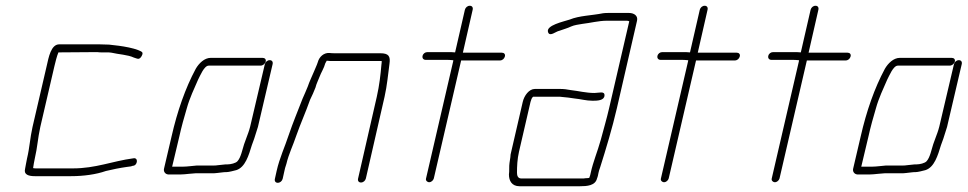

<svg xmlns="http://www.w3.org/2000/svg" viewBox="-20 -628 3362 667"><path d="M324 -474H186C157 -474 149 -429 142 -398L93 -187C84 -147 83 -115 74 -78C71 -66 70 -54 67 -41C62 -21 80 -16 101 -16H227C270 -16 314 -22 348 -34C368 -39 398 -45 420 -48L435 -50L441 -52C458 -52 462 -82 443 -78C369 -68 313 -43 233 -43H107C103 -43 99 -43 95 -44C97 -55 98 -66 101 -78C110 -116 111 -146 120 -187L169 -398C172 -411 178 -435 183 -446L318 -447C323 -446 329 -446 335 -446H352C356 -446 361 -446 367 -445C392 -439 424 -438 445 -428L454 -425C461 -422 467 -424 472 -433C477 -442 476 -447 469 -450L460 -454C442 -461 415 -466 393 -469L376 -471C370 -472 364 -472 359 -473C349 -473 335 -474 324 -474Z M892 -427H712C690 -427 671 -408 660 -389C624 -322 596 -242 576 -154L550 -43C547 -32 554 -23 564 -22H609C616 -22 626 -23 635 -24L659 -26H716C721 -26 727 -26 734 -27L751 -29C757 -30 762 -30 766 -30C775 -30 793 -35 801 -37C832 -47 844 -88 855 -124L863 -146C869 -164 870 -167 876 -187L927 -405C929 -413 925 -419 917 -419C909 -419 902 -413 900 -405L849 -188C844 -169 842 -166 836 -149L828 -127C822 -109 817 -81 805 -68C799 -61 781 -57 771 -57C766 -57 761 -57 755 -56L736 -54C731 -53 727 -53 722 -53H664C650 -52 630 -49 615 -49H578L603 -154C610 -186 620 -222 629 -252C639 -288 655 -321 668 -351C675 -364 689 -400 705 -400H885C893 -400 901 -406 903 -414C905 -422 900 -427 892 -427Z M962 -7 968 -34C969 -39 971 -48 975 -59C983 -93 998 -123 1009 -156C1024 -199 1042 -238 1057 -281C1065 -298 1070 -308 1076 -324C1079 -337 1086 -350 1090 -361C1095 -375 1106 -392 1110 -408L1115 -417H1116C1123 -416 1130 -416 1138 -416H1306C1306 -412 1306 -408 1305 -403C1302 -368 1298 -332 1289 -292L1224 -8C1222 0 1226 6 1234 6C1242 6 1249 0 1251 -8L1316 -292C1325 -332 1328 -370 1333 -406C1337 -433 1330 -443 1301 -443H1144C1137 -443 1131 -443 1124 -444C1105 -445 1089 -431 1084 -412C1081 -402 1074 -388 1071 -380C1064 -363 1055 -345 1049 -327C1043 -311 1038 -302 1031 -285C1014 -241 998 -203 983 -159C970 -119 951 -79 941 -34L935 -7C933 1 937 7 945 7C953 7 960 1 962 -7Z M1595 -594 1561 -446C1552 -447 1544 -447 1536 -447H1465C1457 -447 1450 -442 1448 -434C1446 -426 1451 -420 1459 -420H1530C1537 -420 1544 -420 1552 -419C1553 -419 1554 -419 1555 -418L1460 -8C1458 -1 1464 5 1471 5C1478 5 1485 -1 1487 -8L1582 -418H1717C1725 -418 1732 -424 1734 -432C1736 -440 1731 -445 1723 -445H1588L1622 -594C1624 -602 1620 -608 1612 -608C1604 -608 1597 -602 1595 -594Z M1796 -274 1756 -101C1754 -94 1753 -88 1753 -82L1750 -62C1748 -50 1750 -33 1748 -22C1748 0 1758 19 1785 19H1995C2019 19 2048 17 2054 -8C2057 -15 2058 -22 2059 -27C2060 -32 2062 -39 2065 -47C2085 -110 2107 -183 2123 -252L2193 -556C2197 -573 2183 -583 2165 -583H2095C2088 -583 2081 -583 2075 -582C2036 -574 1993 -574 1959 -560C1938 -553 1875 -540 1884 -516C1890 -499 1911 -519 1923 -521C1936 -526 1952 -530 1964 -536C1975 -541 1991 -543 2003 -545C2030 -548 2060 -556 2088 -556H2158C2161 -556 2164 -555 2166 -554L2096 -252C2088 -217 2076 -176 2067 -142C2055 -99 2041 -68 2032 -27C2031 -22 2030 -17 2027 -10C2022 -9 2018 -9 2015 -9C2011 -8 2006 -8 2001 -8H1791C1779 -8 1776 -18 1776 -28C1776 -50 1777 -75 1783 -101L1823 -274C1825 -281 1827 -288 1832 -292H1917C1923 -292 1929 -292 1934 -291L1954 -289C1961 -288 1967 -287 1975 -286C1997 -284 2016 -278 2039 -278C2056 -278 2079 -279 2080 -296C2081 -313 2061 -305 2045 -305C2016 -305 1990 -312 1963 -315L1944 -318C1937 -319 1931 -319 1924 -319H1838C1818 -319 1801 -296 1796 -274Z M2411 -594 2377 -446C2368 -447 2360 -447 2352 -447H2281C2273 -447 2266 -442 2264 -434C2262 -426 2267 -420 2275 -420H2346C2353 -420 2360 -420 2368 -419C2369 -419 2370 -419 2371 -418L2276 -8C2274 -1 2280 5 2287 5C2294 5 2301 -1 2303 -8L2398 -418H2533C2541 -418 2548 -424 2550 -432C2552 -440 2547 -445 2539 -445H2404L2438 -594C2440 -602 2436 -608 2428 -608C2420 -608 2413 -602 2411 -594Z M2796 -594 2762 -446C2753 -447 2745 -447 2737 -447H2666C2658 -447 2651 -442 2649 -434C2647 -426 2652 -420 2660 -420H2731C2738 -420 2745 -420 2753 -419C2754 -419 2755 -419 2756 -418L2661 -8C2659 -1 2665 5 2672 5C2679 5 2686 -1 2688 -8L2783 -418H2918C2926 -418 2933 -424 2935 -432C2937 -440 2932 -445 2924 -445H2789L2823 -594C2825 -602 2821 -608 2813 -608C2805 -608 2798 -602 2796 -594Z M3286 -427H3106C3084 -427 3065 -408 3054 -389C3018 -322 2990 -242 2970 -154L2944 -43C2941 -32 2948 -23 2958 -22H3003C3010 -22 3020 -23 3029 -24L3053 -26H3110C3115 -26 3121 -26 3128 -27L3145 -29C3151 -30 3156 -30 3160 -30C3169 -30 3187 -35 3195 -37C3226 -47 3238 -88 3249 -124L3257 -146C3263 -164 3264 -167 3270 -187L3321 -405C3323 -413 3319 -419 3311 -419C3303 -419 3296 -413 3294 -405L3243 -188C3238 -169 3236 -166 3230 -149L3222 -127C3216 -109 3211 -81 3199 -68C3193 -61 3175 -57 3165 -57C3160 -57 3155 -57 3149 -56L3130 -54C3125 -53 3121 -53 3116 -53H3058C3044 -52 3024 -49 3009 -49H2972L2997 -154C3004 -186 3014 -222 3023 -252C3033 -288 3049 -321 3062 -351C3069 -364 3083 -400 3099 -400H3279C3287 -400 3295 -406 3297 -414C3299 -422 3294 -427 3286 -427Z"/></svg>

Font: Electronic
Style: LtIt
Weight: 300
Version: Version 1.011